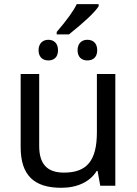

<svg xmlns="http://www.w3.org/2000/svg" viewBox="-20 -891 658 921"><path d="M252 -726.1H311C387.2 -787.1 434.6 -832 453.1 -860.8V-871.1H348.1C332.5 -838.4 300.3 -793.9 252 -737.8ZM446.3 -649.9C446.3 -684.6 425.8 -700.2 398.9 -700.2C374 -700.2 352.1 -684.6 352.1 -649.9C352.1 -620.1 369.1 -601.1 398.9 -601.1C428.7 -601.1 446.3 -618.7 446.3 -649.9ZM258.3 -649.9C258.3 -684.6 237.3 -700.2 211.9 -700.2C187 -700.2 165 -684.6 165 -649.9C165 -620.1 182.1 -601.1 211.9 -601.1C237.3 -601.1 258.3 -615.2 258.3 -649.9ZM79.1 -536.1V-185.1C79.1 -48.8 145 9.8 273.9 9.8C351.6 9.8 412.1 -19.5 443.8 -70.8H448.2L460.9 0H533.2V-536.1H444.8V-256.8C444.8 -120.6 397 -63 287.1 -63C205.6 -63 168 -104.5 168 -190.9V-536.1Z"/></svg>

Font: Noto Reveo Sans
Style: Regular
Weight: 400
Designer: Monotype Design team
Foundry: Monotype Imaging Inc.
Version: Version 1.04